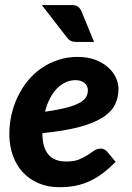

<svg xmlns="http://www.w3.org/2000/svg" viewBox="-20 -754 535 781"><path d="M18 0ZM462 -392.5Q462 -358 448 -329Q434 -300 399 -277Q364 -254 304 -237.8Q244 -221.5 152.5 -212.5V-211.5Q152.5 -97 249 -97Q281 -97 301.2 -105.2Q321.5 -113.5 336 -123.2Q350.5 -133 362.8 -141.2Q375 -149.5 391 -149.5Q398 -149.5 404.2 -146.2Q410.5 -143 415.5 -137.5L450.5 -95.5Q423.5 -68.5 398 -49.2Q372.5 -30 345 -17.2Q317.5 -4.5 287.5 1.5Q257.5 7.5 221.5 7.5Q176 7.5 138.5 -8Q101 -23.5 74.2 -51.8Q47.5 -80 32.8 -119.8Q18 -159.5 18 -208.5Q18 -249.5 27 -288.5Q36 -327.5 53 -362.5Q70 -397.5 94.2 -426.8Q118.5 -456 149.5 -477.2Q180.5 -498.5 217.2 -510.5Q254 -522.5 295.5 -522.5Q336 -522.5 367.2 -510.8Q398.5 -499 419.5 -480.2Q440.5 -461.5 451.2 -438.5Q462 -415.5 462 -392.5ZM287.5 -428Q265.5 -428 246 -418.8Q226.5 -409.5 210.5 -392.8Q194.5 -376 182.5 -352.2Q170.5 -328.5 163 -299.5Q218.5 -307.5 252.8 -316.8Q287 -326 305.8 -337Q324.5 -348 331 -360.5Q337.5 -373 337.5 -387.5Q337.5 -394.5 334.5 -401.8Q331.5 -409 325.5 -414.8Q319.5 -420.5 310 -424.2Q300.5 -428 287.5 -428ZM269 -733.5Q288.5 -733.5 297.8 -726.5Q307 -719.5 312.5 -705.5L362.5 -583.5H290.5Q276 -583.5 267.8 -587.8Q259.5 -592 251.5 -602.5L150 -733.5Z"/></svg>

Font: Lato Heavy
Style: Italic
Weight: 800
Italic angle: -7°
Designer: Lukasz Dziedzic
Foundry: tyPoland Lukasz Dziedzic
Version: Version 2.007; 2014-02-27